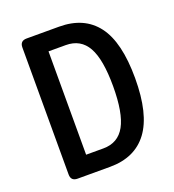

<svg xmlns="http://www.w3.org/2000/svg" viewBox="-128 -800 817 901"><g transform="rotate(-20 280.0 -350.0)"><path d="M106 0Q73 0 73 -33V-667Q73 -700 106 -700H268Q393 -700 457 -615.5Q521 -531 521 -351Q521 -172 457 -86Q393 0 268 0ZM182 -92H268Q342 -92 376.5 -154.5Q411 -217 411 -351Q411 -485 376.5 -546.5Q342 -608 268 -608H182Z"/></g></svg>

Font: Asap Condensed Medium
Style: Regular
Weight: 500
Width: 3
Designer: Pablo Cosgaya
Foundry: Omnibus-Type
Version: Version 3.001; ttfautohint (v1.8.4.7-5d5b)